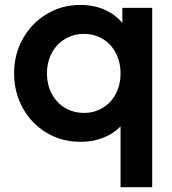

<svg xmlns="http://www.w3.org/2000/svg" viewBox="-20 -576 712 796"><path d="M479.8 -105 500.8 -79Q472.8 -35.5 423.4 -11.8Q374 12 313.8 12Q235.8 12 173.1 -25.6Q110.5 -63.2 74.5 -128Q38.5 -192.8 38.5 -271.8Q38.5 -350.8 74.8 -415.5Q111 -480.2 173.8 -517.9Q236.5 -555.5 313 -555.5Q375 -555.5 423.4 -531.2Q471.8 -507 500 -463.2L487.2 -435.5V-543.5H611V200H479.8ZM479.8 -271.8Q479.8 -318.2 460.2 -355.9Q440.8 -393.5 406.1 -414.5Q371.5 -435.5 328.2 -435.5Q284.2 -435.5 249.1 -414.1Q214 -392.8 194.4 -355.6Q174.8 -318.5 174.8 -271.8Q174.8 -225 194.4 -187.5Q214 -150 249.1 -129Q284.2 -108 328.2 -108Q371.5 -108 406.1 -129Q440.8 -150 460.2 -187.2Q479.8 -224.5 479.8 -271.8Z"/></svg>

Font: Trafiko Sans Variable
Style: Regular
Weight: 400
Designer: Gumpita Rahayu / Trafiko
Foundry: Tokotype / Trafiko
Version: Version 0.001;FEAKit 1.0